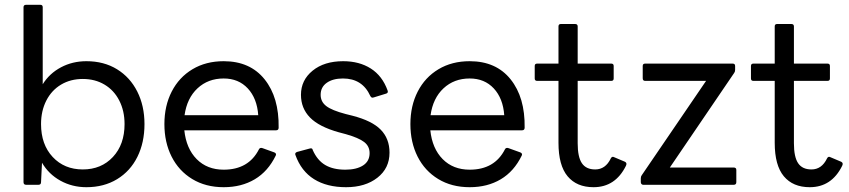

<svg xmlns="http://www.w3.org/2000/svg" viewBox="-20 -770 3538 800"><path d="M155 -92 151 -11Q151 0 140 0H89Q78 0 78 -11V-740Q78 -750 89 -750H148Q158 -750 158 -740V-419Q186 -464 234 -489.5Q282 -515 340 -515Q413 -515 467.5 -481.5Q522 -448 552 -388.5Q582 -329 582 -253Q582 -176 552.5 -116.5Q523 -57 468 -23.5Q413 10 340 10Q281 10 232 -17Q183 -44 155 -92ZM499 -253Q499 -308 477 -351Q455 -394 415.5 -417.5Q376 -441 325 -441Q274 -441 234.5 -417.5Q195 -394 173 -351Q151 -308 151 -253Q151 -168 199.5 -116Q248 -64 325 -64Q402 -64 450.5 -116Q499 -168 499 -253Z M665 -253Q665 -329 695.5 -388.5Q726 -448 782 -481.5Q838 -515 912 -515Q1022 -515 1082.5 -439.5Q1143 -364 1141 -238Q1141 -227 1130 -227H748Q756 -151 799.5 -107Q843 -63 912 -63Q1016 -63 1059 -148Q1063 -156 1073 -153L1123 -135Q1128 -133 1129.5 -129.5Q1131 -126 1129 -122Q1097 -56 1041.5 -23Q986 10 912 10Q837 10 781 -24Q725 -58 695 -117.5Q665 -177 665 -253ZM749 -290H1056Q1051 -360 1012.5 -401.5Q974 -443 912 -443Q847 -443 803 -402Q759 -361 749 -290Z M1211 -124 1210 -128Q1210 -134 1218 -137L1270 -151Q1272 -152 1275 -152Q1282 -152 1283 -145Q1302 -102 1335 -82.5Q1368 -63 1419 -63Q1465 -63 1492.5 -80.5Q1520 -98 1520 -132Q1520 -161 1497 -178.5Q1474 -196 1421 -211L1391 -219Q1309 -242 1271.5 -280.5Q1234 -319 1234 -375Q1234 -436 1282.5 -475.5Q1331 -515 1410 -515Q1477 -515 1525 -484.5Q1573 -454 1595 -393Q1596 -391 1596 -388Q1596 -385 1594 -383Q1592 -381 1589 -380L1537 -364Q1535 -363 1532 -363Q1527 -363 1523 -370Q1490 -443 1409 -443Q1367 -443 1341.5 -425Q1316 -407 1316 -375Q1316 -346 1339.5 -328Q1363 -310 1420 -295L1448 -288Q1530 -267 1566.5 -229.5Q1603 -192 1603 -134Q1603 -69 1552.5 -29.5Q1502 10 1422 10Q1342 10 1288.5 -23.5Q1235 -57 1211 -124Z M1690 -253Q1690 -329 1720.5 -388.5Q1751 -448 1807 -481.5Q1863 -515 1937 -515Q2047 -515 2107.5 -439.5Q2168 -364 2166 -238Q2166 -227 2155 -227H1773Q1781 -151 1824.5 -107Q1868 -63 1937 -63Q2041 -63 2084 -148Q2088 -156 2098 -153L2148 -135Q2153 -133 2154.5 -129.5Q2156 -126 2154 -122Q2122 -56 2066.5 -23Q2011 10 1937 10Q1862 10 1806 -24Q1750 -58 1720 -117.5Q1690 -177 1690 -253ZM1774 -290H2081Q2076 -360 2037.5 -401.5Q1999 -443 1937 -443Q1872 -443 1828 -402Q1784 -361 1774 -290Z M2307 -175V-433H2218Q2208 -433 2208 -443V-495Q2208 -505 2218 -505H2307V-660Q2307 -670 2317 -670H2376Q2387 -670 2387 -660V-505H2527Q2537 -505 2537 -495V-443Q2537 -433 2527 -433H2387V-173Q2387 -116 2404.5 -90Q2422 -64 2460 -64Q2503 -64 2525 -110Q2530 -120 2539 -115L2584 -96Q2594 -91 2588 -79Q2544 10 2453 10Q2383 10 2345 -35.5Q2307 -81 2307 -175Z M2660 0Q2656 0 2653 -3Q2650 -6 2650 -11V-27Q2650 -35 2654 -40L2922 -433H2668Q2658 -433 2658 -444V-495Q2658 -505 2668 -505H3033Q3043 -505 3043 -495V-479Q3043 -471 3039 -466L2771 -72H3037Q3048 -72 3048 -62V-11Q3048 0 3037 0Z M3208 -175V-433H3119Q3109 -433 3109 -443V-495Q3109 -505 3119 -505H3208V-660Q3208 -670 3218 -670H3277Q3288 -670 3288 -660V-505H3428Q3438 -505 3438 -495V-443Q3438 -433 3428 -433H3288V-173Q3288 -116 3305.5 -90Q3323 -64 3361 -64Q3404 -64 3426 -110Q3431 -120 3440 -115L3485 -96Q3495 -91 3489 -79Q3445 10 3354 10Q3284 10 3246 -35.5Q3208 -81 3208 -175Z"/></svg>

Font: LINE Seed Sans TH App
Style: Regular
Weight: 400
Designer: Dalton Maag Ltd | Thai characters by Cadson Demak Co.,Ltd.
Foundry: Dalton Maag Ltd
Version: Version 1.003